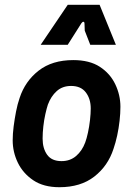

<svg xmlns="http://www.w3.org/2000/svg" viewBox="-20 -770 557 802"><path d="M228 12Q162 12 119 -17Q76 -46 54.5 -90.5Q33 -135 33 -184Q33 -211 37 -242Q41 -273 47 -304Q53 -335 62 -361Q85 -431 141.5 -475Q198 -519 286 -519Q354 -519 397 -491Q440 -463 461.5 -418Q483 -373 483 -324Q483 -297 479.5 -265.5Q476 -234 469.5 -204Q463 -174 454 -148Q431 -77 374 -32.5Q317 12 228 12ZM237 -97Q273 -97 298 -118.5Q323 -140 336 -175Q342 -191 347.5 -216.5Q353 -242 356 -269Q359 -296 359 -317Q359 -357 338.5 -384Q318 -411 277 -411Q241 -411 217 -389.5Q193 -368 180 -333Q175 -318 169.5 -293.5Q164 -269 161 -242Q158 -215 158 -191Q158 -150 177 -123.5Q196 -97 237 -97ZM150 -583 263 -750H396L464 -583H357L334 -642L333 -671Q333 -678 329 -679Q325 -680 320 -673L263 -583Z"/></svg>

Font: Finlandica SemiBold
Style: Italic
Weight: 600
Italic angle: -8°
Designer: Niklas Ekholm, Juho Hiilivirta, Jaakko Suomalainen
Foundry: Helsinki Type Studio
Version: Version 1.063